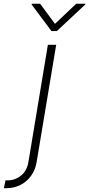

<svg xmlns="http://www.w3.org/2000/svg" viewBox="-121 -780 466 1004"><path d="M129.4 -545.9H172.9L70.8 65.9Q64 108.4 41.5 139.4Q19 170.4 -14.4 187.3Q-47.9 204.1 -87.4 204.1H-100.6L-92.3 163.1H-81.1Q-41.5 163.1 -10.5 137.7Q20.5 112.3 27.8 65.9ZM88.9 -760.3 166.5 -655.3 277.3 -760.3H325.7L324.7 -756.3L176.3 -617.7H147.9L44.4 -756.3L45.4 -760.3Z"/></svg>

Font: Inter Tight ExtraLight
Style: Italic
Weight: 250
Italic angle: -9.39999°
Designer: Rasmus Andersson
Foundry: rsms
Version: Version 3.004